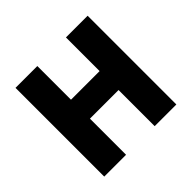

<svg xmlns="http://www.w3.org/2000/svg" viewBox="-159 -824 996 996"><g transform="rotate(-45 339.0 -325.5)"><path d="M74 0V-651H234V-404H444V-651H603V0H444V-265H234V0Z"/></g></svg>

Font: Source Sans 3 ExtraLight ExtraBold
Style: Regular
Weight: 800
Version: Version 3.052;hotconv 1.1.0;makeotfexe 2.6.0